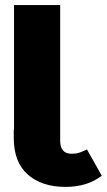

<svg xmlns="http://www.w3.org/2000/svg" viewBox="-20 -715 419 753"><path d="M379 -26Q323 18 237 18Q144 18 89 -30.5Q34 -79 34 -174V-207H35V-695H216V-163Q216 -112 261 -112Q278 -112 290.5 -116Q303 -120 321 -129Z"/></svg>

Font: Fira Sans Condensed ExtraBold
Style: Regular
Weight: 800
Width: 3
Designer: Carrois Corporate & Edenspiekermann AG
Foundry: Carrois Corporate GbR & Edenspiekermann AG
Version: Version 4.203